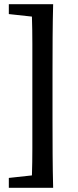

<svg xmlns="http://www.w3.org/2000/svg" viewBox="-20 -735 373 914"><path d="M230 -398V-158Q230 -79 230.5 0.5Q231 80 233 159H22V112L132 100Q134 37 134 -28Q134 -93 134 -158V-398Q134 -462 134 -527Q134 -592 132 -656L22 -668V-715H233Q231 -638 230.5 -558Q230 -478 230 -398Z"/></svg>

Font: Source Serif Pro SemiBold
Style: Regular
Weight: 600
Designer: Frank Grießhammer
Foundry: Adobe Systems Incorporated
Version: Version 3.001;hotconv 1.0.111;makeotfexe 2.5.65597